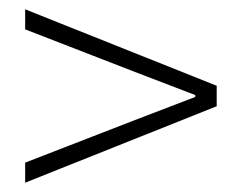

<svg xmlns="http://www.w3.org/2000/svg" viewBox="-20 -538 519 412"><path d="M34 -146V-189L266 -279L399 -330V-334L266 -385L34 -475V-518L445 -354V-310Z"/></svg>

Font: Toshiba Sans Light
Style: Regular
Weight: 300
Designer: Paul D. Hunt
Foundry: Toshiba Corporation
Version: Version 2.020;PS 2.0;hotconv 1.0.86;makeotf.lib2.5.63406